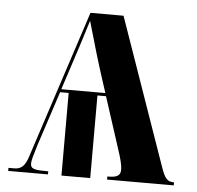

<svg xmlns="http://www.w3.org/2000/svg" viewBox="-44 -581 640 625"><g transform="rotate(5 276.0 -268.0)"><path d="M5 0H135V-10C91 -10 77 -12 77 -31C77 -41 83 -60 92 -90L151 -270H179V0H273V-270H301L358 -94C365 -73 371 -50 371 -37C371 -16 360 -10 328 -10V0H546V-10C524 -10 516 -19 503 -56L335 -536H227L70 -56C59 -19 45 -10 23 -10H5ZM154 -280 170 -329C193 -398 211 -455 228 -510C248 -439 269 -369 285 -320L298 -280Z"/></g></svg>

Font: Noto Serif Display ExtraCondensed
Style: Bold
Weight: 700
Width: 2
Designer: Monotype Design Team
Foundry: Monotype Imaging Inc.
Version: Version 2.009